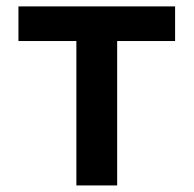

<svg xmlns="http://www.w3.org/2000/svg" viewBox="-20 -565 590 585"><path d="M36.2 -545.5H513.5V-440H337V0H212.7V-440H36.2Z"/></svg>

Font: Interop SemBd
Style: Regular
Weight: 600
Designer: Rasmus Andersson, Google, Jang Haemin
Foundry: jhaemin
Version: Version 1.008